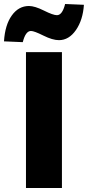

<svg xmlns="http://www.w3.org/2000/svg" viewBox="-40 -941 440 961"><path d="M74 -730 -20 -734Q-15 -816 19 -863.5Q53 -911 105 -911Q134 -911 180 -888Q226 -865 245 -865Q272 -865 286 -921L380 -917Q375 -841 340 -790.5Q305 -740 255 -740Q223 -740 177 -763Q131 -786 115 -786Q88 -786 74 -730ZM90 0V-680H270V0Z"/></svg>

Font: Martel Sans Heavy
Style: Regular
Weight: 900
Designer: Dan Reynolds and Mathieu Réguer
Foundry: Dan Reynolds and Mathieu Réguer
Version: Version 1.001;PS 001.001;hotconv 1.0.70;makeotf.lib2.5.58329